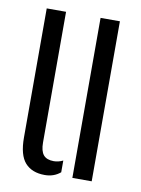

<svg xmlns="http://www.w3.org/2000/svg" viewBox="-73 -651 519 709"><g transform="rotate(10 186.5 -296.5)"><path d="M44.7 -115.7V-600H117.2V-110.2Q117.2 -77.9 129.3 -63.4Q141.5 -48.9 168 -48.9Q185.4 -48.9 202.5 -57.3V-13.3Q178.2 7.2 144 7.2Q95.9 7.2 70.3 -21.4Q44.7 -50.1 44.7 -115.7ZM246.6 0V-600H319.1V0Z"/></g></svg>

Font: Big Shoulders Stencil Thin
Style: Regular
Weight: 100
Designer: Patric King
Foundry: XO Type Co
Version: Version 2.001